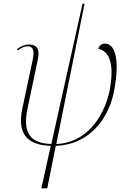

<svg xmlns="http://www.w3.org/2000/svg" viewBox="-20 -780 732 1040"><path d="M204 240H236L282 10C456 5 571 -129 600 -298C630 -467 600 -544 548 -544C537 -544 519 -538 512 -516C562 -505 603 -455 575 -297C554 -179 468 -7 285 0L438 -760H427L258 0C172 -3 95 -33 129 -192L185 -458C197 -514 180 -539 135 -539C116 -539 95 -531 72 -514L76 -507C104 -527 117 -529 129 -529C153 -529 170 -517 157 -456L101 -192C68 -36 148 6 255 10Z"/></svg>

Font: Noto Serif Display Thin
Style: Italic
Weight: 100
Italic angle: -12°
Designer: Monotype Design Team
Foundry: Monotype Imaging Inc.
Version: Version 2.009